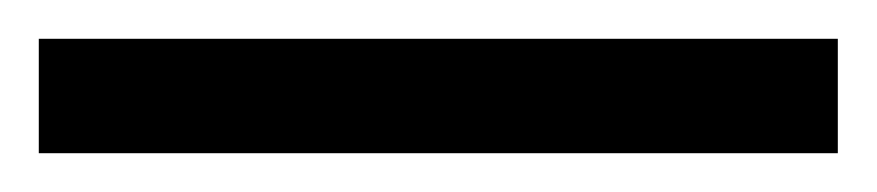

<svg xmlns="http://www.w3.org/2000/svg" viewBox="-25 -839 452 99"><path d="M-5 -760H407V-819H-5Z"/></svg>

Font: Noto Serif Khmer Condensed ExtraBold
Style: Regular
Weight: 800
Width: 3
Designer: Danh Hong and the Monotype Design Team
Foundry: Monotype Imaging Inc.
Version: Version 2.004